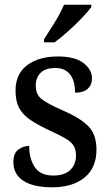

<svg xmlns="http://www.w3.org/2000/svg" viewBox="-20 -786 467 816"><path d="M202 10Q122 10 79.5 -17.5Q37 -45 37 -97Q37 -136 59 -151Q81 -166 104 -166Q104 -111 128 -75.5Q152 -40 206 -40Q254 -40 278.5 -63.5Q303 -87 303 -126Q303 -150 293 -166.5Q283 -183 258.5 -197.5Q234 -212 192 -231Q142 -254 109.5 -276Q77 -298 61.5 -327Q46 -356 46 -401Q46 -472 95.5 -509Q145 -546 226 -546Q299 -546 335 -518Q371 -490 371 -453Q371 -425 352.5 -408.5Q334 -392 299 -392Q299 -443 277.5 -470Q256 -497 215 -497Q173 -497 152.5 -476.5Q132 -456 132 -422Q132 -384 158 -364Q184 -344 246 -317Q319 -286 354.5 -250.5Q390 -215 390 -150Q390 -73 339.5 -31.5Q289 10 202 10ZM167 -619Q188 -651 213 -691.5Q238 -732 252 -766H368V-756Q356 -739 329 -710.5Q302 -682 270 -653.5Q238 -625 212 -606H167Z"/></svg>

Font: Noto Serif Georgian SemiCondensed Medium
Style: Regular
Weight: 500
Width: 4
Designer: Monotype Design Team, Akaki Razmadze
Foundry: Google LLC
Version: Version 2.003; ttfautohint (v1.8.4.7-5d5b)